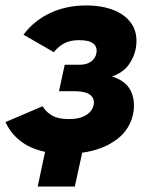

<svg xmlns="http://www.w3.org/2000/svg" viewBox="-35 -554 553 703"><path d="M103 129 130 2Q75 -10 39.5 -38Q4 -66 -15 -107L121 -165Q134 -143 156.5 -130.5Q179 -118 217 -118Q258 -118 281 -133Q304 -148 308 -171Q312 -193 296 -206Q280 -219 243 -220H181L202 -317H257Q283 -317 299 -329Q315 -341 318 -360Q322 -382 306.5 -394.5Q291 -407 255 -407Q223 -407 201.5 -396Q180 -385 162 -363L51 -427Q89 -478 148 -506Q207 -534 281 -534Q339 -534 382.5 -516.5Q426 -499 448 -465Q470 -431 463 -381Q458 -348 437 -318Q416 -288 375 -274Q423 -259 441.5 -225.5Q460 -192 454 -146Q444 -82 392.5 -43.5Q341 -5 266 5L239 129Z"/></svg>

Font: Raleway ExtraBold
Style: Italic
Weight: 800
Italic angle: -12°
Designer: Matt McInerney, Pablo Impallari, Rodrigo Fuenzalida
Foundry: Matt McInerney, Pablo Impallari, Rodrigo Fuenzalida
Version: Version 4.026